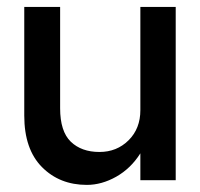

<svg xmlns="http://www.w3.org/2000/svg" viewBox="-20 -520 577 554"><path d="M153.5 -207.5Q153.5 -141 184.2 -111.2Q215 -81.5 267 -81.5Q317 -81.5 351 -115.2Q385 -149 385 -202V-500H487V0H385V-77.5Q357.5 -34 315.5 -10.2Q273.5 13.5 230.5 13.5Q152 13.5 101 -38Q50 -89.5 50 -186.5V-500H153.5Z"/></svg>

Font: Overused Grotesk Medium
Style: Regular
Weight: 525
Version: Version 0.004